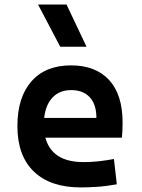

<svg xmlns="http://www.w3.org/2000/svg" viewBox="-20 -815 626 845"><path d="M335.4 9.8Q201.7 9.8 129.2 -59.8Q56.6 -129.4 56.6 -259.8Q56.6 -386.7 118.4 -457Q180.2 -527.3 292.5 -527.3Q400.9 -527.3 460.2 -462.9Q519.5 -398.4 519.5 -275.9Q519.5 -240.7 516.6 -209H179.7Q209 -101.6 347.2 -101.6Q381.3 -101.6 414.3 -105.2Q447.3 -108.9 481.4 -115.2L494.1 -3.9Q445.8 4.9 406 7.3Q366.2 9.8 335.4 9.8ZM174.3 -295.9H404.3Q404.3 -355.5 375 -387Q345.7 -418.5 293.5 -418.5Q242.7 -418.5 211.9 -386.7Q181.2 -355 174.3 -295.9ZM245.1 -609.4 147.5 -794.9H272.9L360.8 -609.4Z"/></svg>

Font: Cascadia Code SemiBold
Style: Regular
Weight: 600
Monospace: yes
Designer: Aaron Bell
Foundry: Saja Typeworks
Version: Version 2404.023; ttfautohint (v1.8.4)